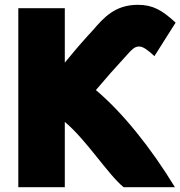

<svg xmlns="http://www.w3.org/2000/svg" viewBox="-20 -752 749 797"><path d="M366 -627C410 -678 457 -732 552 -732C613 -732 652 -711 709 -658L621 -519C595 -543 575 -559 557 -559C538 -559 525 -544 507 -524C450 -462 424 -432 378 -378C487 -287 607 -138 706 25H493C428 -28 339 -171 249 -246V25H56V-718H249V-492C274 -523 313 -569 344 -603Z"/></svg>

Font: Repo Black
Style: Regular
Weight: 900
Designer: Stefan Peev
Foundry: Context Ltd
Version: Version 1.502